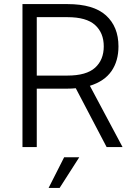

<svg xmlns="http://www.w3.org/2000/svg" viewBox="-20 -720 660 940"><path d="M351 -288Q341 -287 331 -286.5Q321 -286 310 -286H160V0H90V-700H310Q438 -700 499 -644.5Q560 -589 560 -493Q560 -421 525.5 -371.5Q491 -322 420 -300L580 0H502ZM160 -636V-350H310Q403 -350 445.5 -388.5Q488 -427 488 -493Q488 -559 445.5 -597.5Q403 -636 310 -636ZM294 50H368L272 200H218Z"/></svg>

Font: PT Root UI Web
Style: Regular
Weight: 400
Designer: Vitaly Kuzmin
Foundry: ParaType Ltd.
Version: Version 1.000W